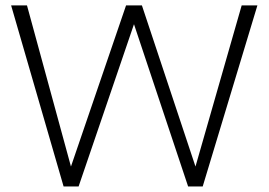

<svg xmlns="http://www.w3.org/2000/svg" viewBox="-20 -670 965 690"><path d="M20 -650.5 208.5 0H262.5L461.5 -583L656 0H708.5L905 -650.5H848.5L682.5 -71.5L490 -650.5H433L235 -71.5L77 -650.5Z"/></svg>

Font: Overused Grotesk Light
Style: Regular
Weight: 300
Designer: RandomMaerks
Version: Version 0.005